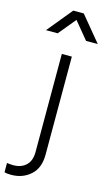

<svg xmlns="http://www.w3.org/2000/svg" viewBox="-210 -840 628 1110"><g transform="rotate(15 104.5 -285.0)"><path d="M-20 220Q-30 220 -41 219Q-52 218 -60 215V160Q-41 163 -21 163Q25 163 54 136Q83 109 83 56V-531H143V56Q143 136 96 178Q49 220 -20 220ZM-41 -640 82 -790H145L269 -640H199L114 -743L29 -640Z"/></g></svg>

Font: Plus Jakarta Sans Light
Style: Regular
Weight: 300
Designer: Gumpita Rahayu
Foundry: Tokotype
Version: Version 2.006; ttfautohint (v1.8.4.7-5d5b)